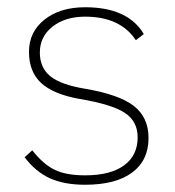

<svg xmlns="http://www.w3.org/2000/svg" viewBox="-20 -500 482 530"><path d="M48 -66 69 -85Q100 -46 131.5 -31Q163 -16 215 -16Q285 -16 322.5 -43.5Q360 -71 360 -121Q360 -165 324.5 -188.5Q289 -212 199 -227Q127 -240 93.5 -271Q60 -302 60 -357Q60 -412 103 -446Q146 -480 215 -480Q333 -480 377 -406L355 -389Q312 -454 215 -454Q160 -454 125 -426.5Q90 -399 90 -355Q90 -313 119 -289.5Q148 -266 215 -255Q309 -239 349.5 -207.5Q390 -176 390 -119Q390 -57 344.5 -23.5Q299 10 215 10Q157 10 117.5 -8Q78 -26 48 -66Z"/></svg>

Font: KoHo ExtraLight
Style: Regular
Weight: 275
Version: Version 1.000; ttfautohint (v1.6)